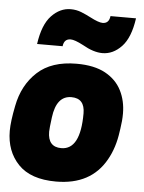

<svg xmlns="http://www.w3.org/2000/svg" viewBox="-56 -841 672 899"><g transform="rotate(5 280.0 -391.0)"><path d="M405 -604Q363 -604 311 -634Q271 -655 252 -655Q221 -655 217 -620H97Q110 -712 150 -754Q190 -796 240 -796Q267 -796 290.5 -786.5Q314 -777 335 -766Q375 -745 394 -745Q424 -745 428 -780H548Q535 -688 495 -646Q455 -604 405 -604ZM241 14Q122 14 63.5 -47Q5 -108 5 -204Q5 -248 20 -322Q39 -421 105.5 -482.5Q172 -544 290 -544Q373 -544 425 -515.5Q477 -487 501.5 -438.5Q526 -390 526 -330Q526 -297 520 -259L518 -246Q508 -169 475 -111Q405 14 241 14ZM252 -144Q342 -144 342 -315Q342 -386 279 -386Q209 -386 196 -284Q189 -231 189 -216Q189 -144 252 -144Z"/></g></svg>

Font: Tanohe Sans ExtraBold
Style: Italic
Weight: 800
Designer: Village Type and Design LLC & Cristiano Sobral
Foundry: Cooper Hewitt Smithsonian Design Museum
Version: Version 1.00;September 29, 2021;FontCreator 13.0.0.2655 64-b